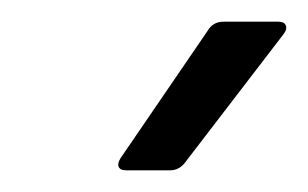

<svg xmlns="http://www.w3.org/2000/svg" viewBox="-20 -714 284 177"><path d="M96 -557Q91 -557 89.5 -560Q88 -563 91 -568L171 -685Q176 -694 186 -694H237Q242 -694 243.5 -690.5Q245 -687 241 -682L152 -566Q146 -557 137 -557Z"/></svg>

Font: Sofia Sans Condensed
Style: Italic
Weight: 400
Italic angle: -9°
Designer: Botio Nikoltchev, Ani Petrova
Foundry: lettersoup
Version: Version 4.101